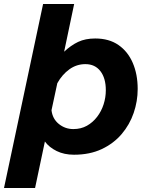

<svg xmlns="http://www.w3.org/2000/svg" viewBox="-61 -760 731 958"><path d="M414 -568Q483 -568 530 -535.5Q577 -503 601.5 -446Q626 -389 626 -316Q626 -255 606 -196.5Q586 -138 546 -91Q506 -44 446.5 -16Q387 12 308 12Q259 12 221.5 -6.5Q184 -25 163 -54L114 178H-41L154 -740H309L259 -502Q293 -534 329 -551Q365 -568 414 -568ZM305 -116Q343 -116 372.5 -132.5Q402 -149 423.5 -177Q445 -205 456 -239.5Q467 -274 467 -310Q467 -370 440 -405Q413 -440 365 -440Q321 -440 285 -414Q249 -388 225 -345L196 -210Q201 -167 232.5 -141.5Q264 -116 305 -116Z"/></svg>

Font: Azeret Mono Thin
Style: Bold Italic
Weight: 700
Italic angle: -12°
Version: Version 1.002